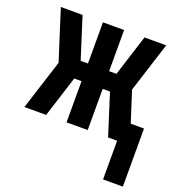

<svg xmlns="http://www.w3.org/2000/svg" viewBox="-131 -628 872 938"><g transform="rotate(20 305.5 -159.5)"><path d="M508 201V0H461L393 -214H355V0H245V-214H207L139 0H26L109 -260L26 -520H139L207 -306H245V-520H355V-306H393L461 -520H574L491 -260L542 -101H611V201Z"/></g></svg>

Font: Iosevka Fixed Extended
Style: Bold
Weight: 700
Width: 7
Monospace: yes
Designer: Belleve Invis
Foundry: Belleve Invis
Version: Version 24.1.1; ttfautohint (v1.8.4)